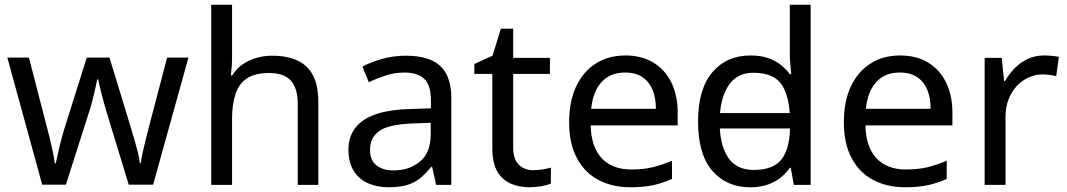

<svg xmlns="http://www.w3.org/2000/svg" viewBox="-20 -780 4502 810"><path d="M431 -303Q425 -324 419 -344.5Q413 -365 408.5 -383.5Q404 -402 400 -418Q396 -434 394 -445H390Q388 -434 384.5 -418Q381 -402 376.5 -383Q372 -364 366.5 -343.5Q361 -323 354 -302L258 -1H158L11 -537H102L176 -251Q184 -222 191 -192.5Q198 -163 203.5 -136.5Q209 -110 211 -91H215Q218 -103 222 -121Q226 -139 230.5 -159Q235 -179 240.5 -199Q246 -219 251 -235L346 -537H442L534 -235Q541 -212 548.5 -186Q556 -160 562 -135.5Q568 -111 570 -92H574Q576 -109 581.5 -134.5Q587 -160 594.5 -190.5Q602 -221 610 -251L685 -537H775L626 -1H523Z M959 -537Q959 -518 957.5 -498Q956 -478 954 -462H960Q977 -490 1003 -508Q1029 -526 1061 -535.5Q1093 -545 1127 -545Q1192 -545 1235.5 -524.5Q1279 -504 1301 -461Q1323 -418 1323 -349V0H1236V-343Q1236 -408 1207 -440Q1178 -472 1116 -472Q1056 -472 1022 -449.5Q988 -427 973.5 -383.5Q959 -340 959 -277V0H871V-760H959Z M1692 -545Q1790 -545 1837 -502Q1884 -459 1884 -365V0H1820L1803 -76H1799Q1776 -47 1751.5 -27.5Q1727 -8 1695.5 1Q1664 10 1619 10Q1571 10 1532.5 -7Q1494 -24 1472 -59.5Q1450 -95 1450 -149Q1450 -229 1513 -272.5Q1576 -316 1707 -320L1798 -323V-355Q1798 -422 1769 -448Q1740 -474 1687 -474Q1645 -474 1607 -461.5Q1569 -449 1536 -433L1509 -499Q1544 -518 1592 -531.5Q1640 -545 1692 -545ZM1718 -259Q1618 -255 1579.5 -227Q1541 -199 1541 -148Q1541 -103 1568.5 -82Q1596 -61 1639 -61Q1707 -61 1752 -98.5Q1797 -136 1797 -214V-262Z M2229 -62Q2249 -62 2270 -65.5Q2291 -69 2304 -73V-6Q2290 1 2264 5.5Q2238 10 2214 10Q2172 10 2136.5 -4.5Q2101 -19 2079 -55Q2057 -91 2057 -156V-468H1981V-510L2058 -545L2093 -659H2145V-536H2300V-468H2145V-158Q2145 -109 2168.5 -85.5Q2192 -62 2229 -62Z M2618 -546Q2687 -546 2736.5 -516Q2786 -486 2812.5 -431.5Q2839 -377 2839 -304V-251H2472Q2474 -160 2518.5 -112.5Q2563 -65 2643 -65Q2694 -65 2733.5 -74.5Q2773 -84 2815 -102V-25Q2774 -7 2734 1.5Q2694 10 2639 10Q2563 10 2504.5 -21Q2446 -52 2413.5 -113.5Q2381 -175 2381 -264Q2381 -352 2410.5 -415Q2440 -478 2493.5 -512Q2547 -546 2618 -546ZM2617 -474Q2554 -474 2517.5 -433.5Q2481 -393 2474 -321H2747Q2747 -367 2733 -401Q2719 -435 2690.5 -454.5Q2662 -474 2617 -474Z M2974 -238V-303H3350V-238ZM3145 10Q3045 10 2985 -59.5Q2925 -129 2925 -267Q2925 -405 2985.5 -475.5Q3046 -546 3146 -546Q3188 -546 3219 -535.5Q3250 -525 3273 -507Q3296 -489 3312 -467H3318Q3317 -480 3314.5 -505.5Q3312 -531 3312 -546V-760H3400V0H3329L3316 -72H3312Q3296 -49 3273 -30.5Q3250 -12 3218.5 -1Q3187 10 3145 10ZM3159 -63Q3244 -63 3278.5 -109.5Q3313 -156 3313 -250V-266Q3313 -366 3280 -419.5Q3247 -473 3158 -473Q3087 -473 3051.5 -416.5Q3016 -360 3016 -265Q3016 -169 3051.5 -116Q3087 -63 3159 -63Z M3777 -546Q3846 -546 3895.5 -516Q3945 -486 3971.5 -431.5Q3998 -377 3998 -304V-251H3631Q3633 -160 3677.5 -112.5Q3722 -65 3802 -65Q3853 -65 3892.5 -74.5Q3932 -84 3974 -102V-25Q3933 -7 3893 1.5Q3853 10 3798 10Q3722 10 3663.5 -21Q3605 -52 3572.5 -113.5Q3540 -175 3540 -264Q3540 -352 3569.5 -415Q3599 -478 3652.5 -512Q3706 -546 3777 -546ZM3776 -474Q3713 -474 3676.5 -433.5Q3640 -393 3633 -321H3906Q3906 -367 3892 -401Q3878 -435 3849.5 -454.5Q3821 -474 3776 -474Z M4384 -546Q4399 -546 4416.5 -544.5Q4434 -543 4447 -540L4436 -459Q4423 -462 4407.5 -464Q4392 -466 4378 -466Q4347 -466 4319 -453Q4291 -440 4269 -416.5Q4247 -393 4234.5 -360Q4222 -327 4222 -286V0H4134V-536H4206L4216 -438H4220Q4237 -468 4261 -492.5Q4285 -517 4316 -531.5Q4347 -546 4384 -546Z"/></svg>

Font: usinhala25
Style: Book
Weight: 400
Designer: Jelle Bosma - Monotype Design Team
Foundry: Monotype Imaging Inc.
Version: Version 2.003